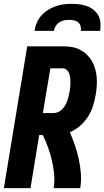

<svg xmlns="http://www.w3.org/2000/svg" viewBox="-20 -975 541 995"><path d="M0 0 121 -735H304Q328 -735 350.5 -731.5Q373 -728 393 -718Q413 -708 428.5 -693.5Q444 -679 455 -660.5Q466 -642 472.5 -620.5Q479 -599 481 -576.5Q483 -554 481.5 -531Q480 -508 476 -484Q471 -455 462 -426Q453 -397 436 -370.5Q419 -344 395 -323Q371 -302 342 -290Q356 -257 368 -222.5Q380 -188 388 -151.5Q396 -115 399 -76.5Q402 -38 396 0H258Q264 -37 260.5 -73Q257 -109 249 -143.5Q241 -178 229 -211Q217 -244 202 -275H183L138 0ZM258 -389Q270 -389 282 -394.5Q294 -400 303 -409.5Q312 -419 318.5 -430.5Q325 -442 329 -454Q333 -466 336 -478Q339 -490 341 -502Q343 -514 344 -526Q345 -538 345 -550Q345 -562 343.5 -573.5Q342 -585 338 -595.5Q334 -606 325 -613.5Q316 -621 304 -621H241L202 -389ZM159 -815Q162 -836 170.5 -856.5Q179 -877 194 -894Q209 -911 228 -923Q247 -935 268 -942.5Q289 -950 310 -952.5Q331 -955 352 -955Q373 -955 393 -952.5Q413 -950 431.5 -943Q450 -936 465.5 -923.5Q481 -911 490 -894Q499 -877 500.5 -856.5Q502 -836 499 -815H399Q401 -828 397.5 -840Q394 -852 385 -859.5Q376 -867 363.5 -869.5Q351 -872 338 -872Q325 -872 312 -869.5Q299 -867 287.5 -859.5Q276 -852 268.5 -840Q261 -828 259 -815Z"/></svg>

Font: Iosevka Curly Heavy Oblique
Style: Regular
Weight: 900
Italic angle: -9°
Monospace: yes
Designer: Belleve Invis
Foundry: Belleve Invis
Version: Version 11.1.0; ttfautohint (v1.8.3)